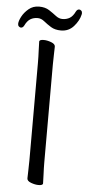

<svg xmlns="http://www.w3.org/2000/svg" viewBox="-60 -903 428 947"><g transform="rotate(5 153.5 -430.0)"><path d="M307 -846Q300 -815 275 -787Q250 -759 212 -759Q182 -759 162 -771.5Q142 -784 126 -797Q110 -810 93 -810Q72 -810 56.5 -800.5Q41 -791 30 -768Q24 -756 14 -756Q9 -756 4 -760.5Q-1 -765 -1 -773Q-1 -787 10.5 -809Q22 -831 43.5 -849Q65 -867 95 -867Q125 -867 145 -854Q165 -841 181 -828.5Q197 -816 214 -816Q235 -816 250.5 -825.5Q266 -835 277 -858Q283 -870 293 -870Q298 -870 303 -865.5Q308 -861 308 -853Q308 -849 307 -846ZM113 -589Q113 -620 111.5 -649Q110 -678 110 -695Q110 -705 132 -705Q149 -705 169 -697.5Q189 -690 189 -677Q189 -665 188 -639.5Q187 -614 187 -588V-106Q187 -75 188.5 -46Q190 -17 190 0Q190 10 168 10Q151 10 131 2.5Q111 -5 111 -18Q111 -30 112 -55.5Q113 -81 113 -107Z"/></g></svg>

Font: QiushuiShotai
Style: Regular
Weight: 600
Designer: Fontworks Inc.
Foundry: Fontworks Inc.
Version: Version 1.250